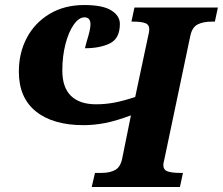

<svg xmlns="http://www.w3.org/2000/svg" viewBox="-20 -744 887 764"><path d="M358 -56H384Q417 -56 438 -67.5Q459 -79 466 -112L501 -285Q442 -263 398.5 -254.5Q355 -246 312 -246Q191 -246 123 -300.5Q55 -355 55 -459Q55 -533 86.5 -593Q118 -653 177 -688.5Q236 -724 315 -724Q389 -724 423 -702.5Q457 -681 457 -649Q457 -591 417.5 -571.5Q378 -552 318 -552L325 -579Q340 -626 340 -647Q340 -675 316 -675Q294 -675 273.5 -646Q253 -617 240.5 -568.5Q228 -520 228 -463Q228 -396 262.5 -362.5Q297 -329 362 -329Q399 -329 434 -335.5Q469 -342 518 -358L569 -598Q574 -618 574 -627Q574 -646 558 -652Q542 -658 509 -658H503L515 -714H847L835 -658H824Q788 -658 766 -646.5Q744 -635 737 -600L634 -110Q633 -105 631.5 -99Q630 -93 630 -87Q630 -68 647 -62Q664 -56 696 -56H708L696 0H345Z"/></svg>

Font: Noto Serif NarrowExtraBold
Style: Italic
Weight: 800
Width: 4
Italic angle: -12°
Designer: Monotype Design Team
Foundry: Monotype Imaging Inc.
Version: Version 1.001